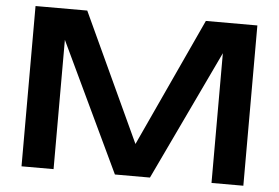

<svg xmlns="http://www.w3.org/2000/svg" viewBox="-52 -822 1301 895"><g transform="rotate(5 598.5 -375.0)"><path d="M876 -750 599 -150 321 -750H79V0H229V-605L516 0H680L968 -607V0H1117V-750Z"/></g></svg>

Font: Bounded Med
Style: Regular
Weight: 500
Designer: Vlad Churkin
Version: Version 3.0